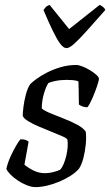

<svg xmlns="http://www.w3.org/2000/svg" viewBox="-20 -766 451 786"><path d="M126 0Q109 0 89 -8Q69 -16 51.5 -28Q34 -40 21.5 -53Q9 -66 6 -75Q12 -101 23.5 -126Q35 -151 46.5 -170.5Q58 -190 64 -196Q71 -196 77 -195Q83 -194 88.5 -191.5Q94 -189 97 -186Q94 -169 89.5 -144Q85 -119 80 -92Q95 -79 117 -68Q139 -57 164 -57Q181 -57 198 -61.5Q215 -66 226 -71Q234 -79 240.5 -94.5Q247 -110 251.5 -129Q256 -148 257 -165.5Q258 -183 256 -194Q254 -200 235.5 -208Q217 -216 191 -226.5Q165 -237 139 -248Q113 -259 94.5 -270.5Q76 -282 73 -292Q73 -304 76 -328.5Q79 -353 86 -379.5Q93 -406 104 -422Q112 -430 129.5 -443Q147 -456 172.5 -469Q198 -482 228.5 -491Q259 -500 292 -500Q302 -500 317.5 -494Q333 -488 348.5 -478.5Q364 -469 374.5 -459.5Q385 -450 385 -444Q385 -436 377 -412.5Q369 -389 358.5 -364.5Q348 -340 338 -327Q331 -327 324 -328.5Q317 -330 311.5 -333Q306 -336 303 -338Q303 -351 302.5 -368.5Q302 -386 302 -403.5Q302 -421 301 -433Q291 -437 278 -438Q265 -439 253 -439Q228 -439 206.5 -434.5Q185 -430 178 -426Q168 -411 159.5 -381.5Q151 -352 151 -322Q161 -313 186 -302.5Q211 -292 241 -280.5Q271 -269 296 -255.5Q321 -242 331 -227Q334 -204 331 -174Q328 -144 321 -117.5Q314 -91 303 -75Q290 -60 269 -46.5Q248 -33 223 -22.5Q198 -12 172.5 -6Q147 0 126 0ZM252 -569Q240 -569 226.5 -587Q213 -605 196 -640Q179 -675 158 -725Q162 -731 167 -736.5Q172 -742 183 -746L263 -647L388 -746Q397 -742 403.5 -736Q410 -730 411 -725Q367 -675 335.5 -640Q304 -605 284 -587Q264 -569 252 -569Z"/></svg>

Font: Texturina 12pt Light
Style: Italic
Weight: 300
Italic angle: -11°
Designer: Guillermo Torres Carreño
Foundry: Omnibus-Type
Version: Version 1.002